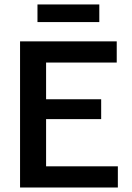

<svg xmlns="http://www.w3.org/2000/svg" viewBox="-20 -834 586 854"><path d="M421.7 -735.8V-814.2H146.7V-735.8ZM504.2 0V-94.2H185V-304.2H430V-392.5H185V-555.8H499.2V-650H69.2V0Z"/></svg>

Font: Familjen Grotesk Medium
Style: Regular
Weight: 500
Designer: Anders Wikstroem, Jonas Baeckman, Matilda Gysing, Kristian Moeller
Foundry: Familjen STHLM AB
Version: Version 2.000